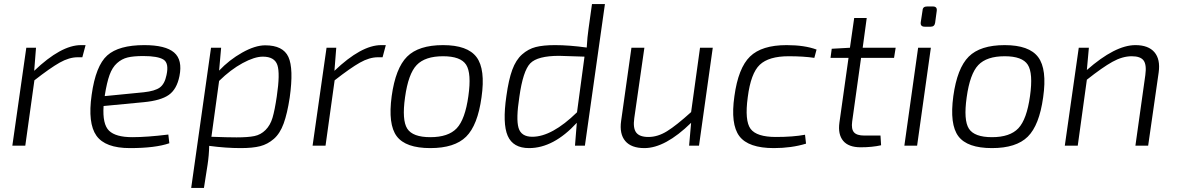

<svg xmlns="http://www.w3.org/2000/svg" viewBox="-20 -720 5816 949"><path d="M403 -497 387 -437H364Q322 -437 275 -410.5Q228 -384 150 -323L105 0H41L110 -484H158L149 -370Q282 -497 380 -497Z M812 -55 817 -12Q748 12 622 12Q500 12 456.5 -49.5Q413 -111 433 -251Q453 -395 510 -446Q567 -497 693 -497Q798 -497 840.5 -460.5Q883 -424 867 -344Q854 -279 814.5 -251Q775 -223 691 -215L492 -196Q486 -106 519 -74Q552 -42 634 -42Q706 -42 812 -55ZM498 -245 691 -264Q746 -270 770 -287.5Q794 -305 803 -349Q816 -408 788 -425.5Q760 -443 688 -443Q640 -443 611 -436Q582 -429 558.5 -408Q535 -387 521.5 -349.5Q508 -312 498 -249Z M1073 -484 1063 -371Q1113 -424 1177 -460Q1241 -496 1291 -496Q1379 -496 1405.5 -438.5Q1432 -381 1412 -238Q1400 -159 1382 -109.5Q1364 -60 1333.5 -33.5Q1303 -7 1266 2.5Q1229 12 1170 12Q1096 12 1014 1Q1013 48 1006 94L988 209H925L1023 -484ZM1063 -320 1025 -44Q1104 -41 1149 -41Q1206 -41 1237.5 -47.5Q1269 -54 1292.5 -77.5Q1316 -101 1327 -138Q1338 -175 1348 -243Q1365 -357 1351 -398.5Q1337 -440 1279 -440Q1238 -440 1179 -408Q1120 -376 1063 -320Z M1887 -497 1871 -437H1848Q1806 -437 1759 -410.5Q1712 -384 1634 -323L1589 0H1525L1594 -484H1642L1633 -370Q1766 -497 1864 -497Z M2360 -239Q2341 -101 2284 -44.5Q2227 12 2107 12Q1985 12 1941 -46.5Q1897 -105 1916 -245Q1935 -383 1992 -440Q2049 -497 2170 -497Q2291 -497 2335.5 -437.5Q2380 -378 2360 -239ZM2170 -442Q2081 -442 2039.5 -398.5Q1998 -355 1982 -239Q1966 -126 1993 -84Q2020 -42 2107 -42Q2196 -42 2237.5 -86Q2279 -130 2295 -245Q2311 -358 2284 -400Q2257 -442 2170 -442Z M2970 -700 2871 0H2822L2831 -113Q2716 12 2595 12Q2516 12 2489.5 -48.5Q2463 -109 2483 -246Q2494 -326 2512 -375Q2530 -424 2560.5 -451Q2591 -478 2628 -487.5Q2665 -497 2723 -497Q2793 -497 2880 -485Q2883 -538 2889 -578L2906 -700ZM2832 -165 2869 -440Q2765 -444 2744 -444Q2637 -444 2601 -407Q2565 -370 2547 -241Q2530 -132 2543 -88Q2556 -44 2611 -44Q2708 -44 2832 -165Z M3503 -484 3435 0H3386L3396 -113Q3268 12 3165 12Q3100 12 3070.5 -23Q3041 -58 3050 -122L3101 -484H3165L3115 -136Q3108 -87 3124.5 -65Q3141 -43 3185 -43Q3231 -43 3277 -71.5Q3323 -100 3396 -166L3440 -484Z M3959 -54 3964 -10Q3892 12 3805 12Q3679 12 3634.5 -47Q3590 -106 3610 -245Q3629 -384 3687 -440.5Q3745 -497 3868 -497Q3957 -497 4016 -475L4005 -434Q3952 -442 3878 -442Q3780 -442 3735.5 -400Q3691 -358 3676 -240Q3660 -123 3690 -83Q3720 -43 3815 -43Q3900 -43 3959 -54Z M4236 -434 4192 -119Q4187 -82 4201 -66Q4215 -50 4252 -50H4332L4335 -2Q4291 8 4234 8Q4174 8 4147.5 -24Q4121 -56 4129 -114L4174 -434H4085L4091 -479L4181 -484L4202 -631H4264L4244 -484H4407L4399 -434Z M4562 -688H4591Q4613 -688 4610 -666L4602 -607Q4599 -588 4580 -588H4551Q4528 -588 4531 -610L4540 -669Q4541 -688 4562 -688ZM4513 0H4450L4518 -484H4581Z M5136 -239Q5117 -101 5060 -44.5Q5003 12 4883 12Q4761 12 4717 -46.5Q4673 -105 4692 -245Q4711 -383 4768 -440Q4825 -497 4946 -497Q5067 -497 5111.5 -437.5Q5156 -378 5136 -239ZM4946 -442Q4857 -442 4815.5 -398.5Q4774 -355 4758 -239Q4742 -126 4769 -84Q4796 -42 4883 -42Q4972 -42 5013.5 -86Q5055 -130 5071 -245Q5087 -358 5060 -400Q5033 -442 4946 -442Z M5362 -484 5352 -374Q5492 -497 5592 -497Q5656 -497 5686 -462Q5716 -427 5707 -362L5655 0H5592L5641 -349Q5648 -400 5632.5 -421Q5617 -442 5574 -442Q5528 -442 5478.5 -414.5Q5429 -387 5352 -326L5307 0H5243L5312 -484Z"/></svg>

Font: Exo 2.0 Light
Style: Italic
Weight: 300
Italic angle: -8°
Designer: Natanael Gama
Version: Version 1.001;PS 001.001;hotconv 1.0.70;makeotf.lib2.5.58329